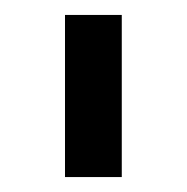

<svg xmlns="http://www.w3.org/2000/svg" viewBox="-20 -738 250 257"><path d="M67 -501V-718H143V-501Z"/></svg>

Font: YasnoRaleway Medium
Style: Regular
Weight: 500
Designer: Matt McInerney, Pablo Impallari, Rodrigo Fuenzalida
Foundry: Matt McInerney, Pablo Impallari, Rodrigo Fuenzalida
Version: Version 4.026